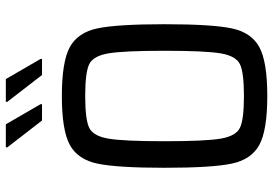

<svg xmlns="http://www.w3.org/2000/svg" viewBox="-159 -769 936 658"><g transform="rotate(-90 309.0 -440.0)"><path d="M63 -344Q63 -505 77 -573Q91 -641 141 -668.5Q191 -696 309 -696Q427 -696 477 -668.5Q527 -641 541 -573Q555 -505 555 -344Q555 -183 541 -115Q527 -47 477 -19.5Q427 8 309 8Q191 8 141 -19.5Q91 -47 77 -115Q63 -183 63 -344ZM464 -344Q464 -485 455 -537Q446 -589 417.5 -602.5Q389 -616 309 -616Q229 -616 200.5 -602.5Q172 -589 163 -537Q154 -485 154 -344Q154 -203 163 -151Q172 -99 200.5 -85.5Q229 -72 309 -72Q389 -72 417.5 -85.5Q446 -99 455 -151Q464 -203 464 -344ZM281 -764H225L133 -883V-888H212L281 -769ZM436 -764H381L289 -883V-888H367L436 -769Z"/></g></svg>

Font: Saira Semi Condensed
Style: Regular
Weight: 400
Width: 4
Designer: Hector Gatti with collaboration of the Omnibus-Type team
Foundry: Omnibus-Type
Version: Version 1.001; ttfautohint (v1.8)